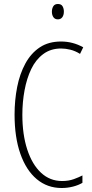

<svg xmlns="http://www.w3.org/2000/svg" viewBox="-20 -932 461 962"><path d="M286 -689Q234 -689 196.5 -661Q159 -633 136.5 -586Q114 -539 103 -479.5Q92 -420 92 -357Q92 -258 116.5 -183Q141 -108 185.5 -66.5Q230 -25 291 -25Q324 -25 350 -34.5Q376 -44 393 -53V-16Q373 -4 345.5 3Q318 10 289 10Q217 10 164 -34.5Q111 -79 82 -161.5Q53 -244 53 -358Q53 -430 66 -496Q79 -562 107 -613.5Q135 -665 179 -694.5Q223 -724 286 -724Q345 -724 397 -695L381 -662Q357 -677 332.5 -683Q308 -689 286 -689ZM270 -912Q287 -912 293.5 -900.5Q300 -889 300 -874Q300 -856 292 -845.5Q284 -835 270 -835Q255 -835 247.5 -846Q240 -857 240 -873Q240 -889 247 -900.5Q254 -912 270 -912Z"/></svg>

Font: Noto Sans Devanagari ExtraCondensed ExtraLight
Style: Regular
Weight: 200
Width: 2
Designer: Jelle Bosma - Monotype Design Team
Foundry: Monotype Imaging Inc.
Version: Version 2.004; ttfautohint (v1.8.4.7-5d5b)